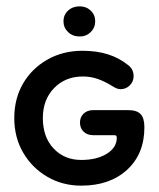

<svg xmlns="http://www.w3.org/2000/svg" viewBox="-20 -575 500 605"><path d="M236 10Q177 10 129 -18Q81 -46 53 -94Q25 -142 25 -203Q25 -264 52.5 -311.5Q80 -359 129 -387Q178 -415 240 -415Q284 -415 319.5 -404Q355 -393 385 -369Q401 -356 401 -335Q401 -318 389 -306Q377 -294 360 -294Q349 -294 335 -303Q313 -317 290 -325.5Q267 -334 241 -334Q186 -334 150.5 -297.5Q115 -261 115 -203Q115 -143 149 -107Q183 -71 236 -71Q285 -71 316.5 -90.5Q348 -110 348 -141Q348 -149 341 -149H274Q255 -149 243.5 -160Q232 -171 232 -189Q232 -206 243.5 -217Q255 -228 274 -228H384Q411 -228 423 -215.5Q435 -203 435 -174Q435 -90 380.5 -40Q326 10 236 10ZM231 -460Q209 -460 194.5 -474Q180 -488 180 -508Q180 -528 194.5 -541.5Q209 -555 231 -555Q252 -555 266 -541.5Q280 -528 280 -508Q280 -488 266 -474Q252 -460 231 -460Z"/></svg>

Font: Dongle
Style: Bold
Weight: 700
Designer: Yanghee Ryu
Foundry: Yanghee Ryu
Version: Version 2.000